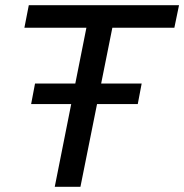

<svg xmlns="http://www.w3.org/2000/svg" viewBox="-20 -720 710 740"><path d="M191 0 313 -613H74L91 -700H670L652 -613H413L290 0ZM100 -319 115 -398H526L511 -319Z"/></svg>

Font: Montserrat Thin Medium
Style: Italic
Weight: 500
Italic angle: -11.3°
Version: Version 9.000